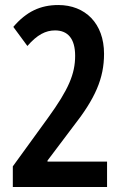

<svg xmlns="http://www.w3.org/2000/svg" viewBox="-20 -744 497 764"><path d="M406 0V-101H169V-105L270 -239C359 -352 394 -432 394 -530C394 -651 319 -724 212 -724C141 -724 85 -698 33 -637L89 -561C128 -606 162 -623 199 -623C250 -623 279 -590 279 -522C279 -450 253 -388 171 -275L31 -82V0Z"/></svg>

Font: Noto Sans Hebrew ExtraCondensed SemiBold
Style: Regular
Weight: 600
Width: 2
Designer: Ben Nathan
Foundry: Google LLC
Version: Version 3.001